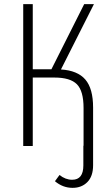

<svg xmlns="http://www.w3.org/2000/svg" viewBox="-20 -704 514 926"><path d="M429 -185V93Q429 146 401.5 174Q374 202 330 202Q283 202 245 170L267 140Q296 163 328 163Q382 163 382 94V-1H383V-183Q383 -265 351 -297.5Q319 -330 242 -330H138V0H92V-684H138V-370H228L386 -684H433L274 -369Q354 -364 391.5 -320.5Q429 -277 429 -185Z"/></svg>

Font: Fira Sans Extra Condensed ExtraLight
Style: Regular
Weight: 275
Width: 1
Designer: Carrois Corporate & Edenspiekermann AG
Foundry: Carrois Corporate GbR & Edenspiekermann AG
Version: Version 4.203